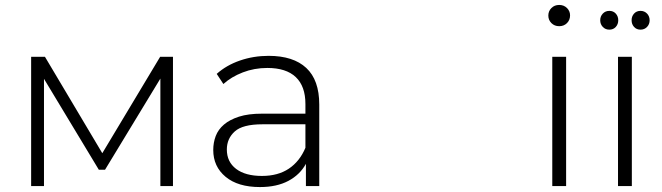

<svg xmlns="http://www.w3.org/2000/svg" viewBox="-20 -753 2681 777"><path d="M158 0H106V-523H162L394 -133L628 -523H680V0H629V-435L405 -66H380L158 -434Z M1216 -250H1042Q962 -250 930 -221Q898 -192 898 -148Q898 -98 935.5 -69.5Q973 -41 1040 -41Q1105 -41 1149 -70.5Q1193 -100 1216 -155ZM1032 4Q943 4 893 -37.5Q843 -79 843 -146Q843 -176 853 -202.5Q863 -229 886.5 -249Q910 -269 947.5 -281Q985 -293 1040 -293H1216V-332Q1216 -404 1177 -441Q1138 -478 1062 -478Q1009 -478 962.5 -460Q916 -442 884 -413L857 -454Q896 -489 951 -508Q1006 -527 1067 -527Q1167 -527 1219.5 -478Q1272 -429 1272 -330V0H1218V-90Q1194 -46 1147 -21Q1100 4 1032 4Z M2215 0V-523H2271V0ZM2243 -647Q2224 -647 2211.5 -659.5Q2199 -672 2199 -690Q2199 -708 2211.5 -720.5Q2224 -733 2243 -733Q2262 -733 2274.5 -720.5Q2287 -708 2287 -691Q2287 -672 2274.5 -659.5Q2262 -647 2243 -647Z M2481 0V-523H2537V0ZM2572 -633Q2556 -633 2546 -644Q2536 -655 2536 -671Q2536 -687 2546 -698Q2556 -709 2572 -709Q2588 -709 2598.5 -698Q2609 -687 2609 -671Q2609 -655 2598.5 -644Q2588 -633 2572 -633ZM2446 -633Q2430 -633 2419.5 -644Q2409 -655 2409 -671Q2409 -687 2419.5 -698Q2430 -709 2446 -709Q2462 -709 2472 -698Q2482 -687 2482 -671Q2482 -655 2472 -644Q2462 -633 2446 -633Z"/></svg>

Font: Montserrat-Alt1 Light
Style: Regular
Weight: 300
Designer: Differentunic
Foundry: Differentunic
Version: Version 7.222